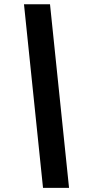

<svg xmlns="http://www.w3.org/2000/svg" viewBox="-20 -782 424 911"><path d="M184.1 109.4 93.8 -761.7H217.3L307.6 109.4Z"/></svg>

Font: Inter 16pt
Style: Bold Italic
Weight: 700
Italic angle: -9.3988°
Version: Version 4.001;git-66647c0bb